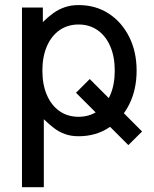

<svg xmlns="http://www.w3.org/2000/svg" viewBox="-20 -538 618 772"><path d="M496.1 45.4 551.3 -9.3 340.8 -220.2 285.6 -165ZM150.4 -253.9Q150.4 -310.1 168.5 -351.8Q186.5 -393.6 219.2 -416.5Q252 -439.5 295.9 -439.5Q339.8 -439.5 372.6 -416.5Q405.3 -393.6 423.3 -351.8Q441.4 -310.1 441.4 -253.9Q441.4 -197.8 423.3 -156Q405.3 -114.3 372.6 -91.3Q339.8 -68.4 295.9 -68.4Q252 -68.4 219.2 -91.3Q186.5 -114.3 168.5 -156Q150.4 -197.8 150.4 -253.9ZM68.4 -425.8V214.8H156.2V-58.6Q177.2 -38.1 197.5 -22.7Q217.8 -7.3 241.7 1.2Q265.6 9.8 295.9 9.8Q364.7 9.8 417.2 -24.4Q469.7 -58.6 499.5 -118.2Q529.3 -177.7 529.3 -253.9Q529.3 -330.1 499.5 -389.6Q469.7 -449.2 417.2 -483.4Q364.7 -517.6 295.9 -517.6Q265.6 -517.6 240.7 -509Q215.8 -500.5 194.6 -485.4Q173.3 -470.2 152.3 -449.2V-507.8H68.4Q68.4 -507.8 68.4 -497.8Q68.4 -487.8 68.4 -469.2Q68.4 -450.7 68.4 -425.8Z"/></svg>

Font: Giphurs SC
Style: Regular
Weight: 400
Version: Version 0.920